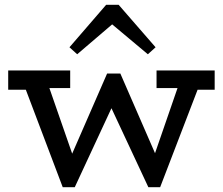

<svg xmlns="http://www.w3.org/2000/svg" viewBox="-20 -763 924 796"><path d="M14 -391V-471H271V-398H126L122 -391ZM240 13 75 -423H176L306 -49L283 13ZM272 13 240 -36 424 -458H452L467 -368L290 13ZM595 13 417 -368 442 -458H479L657 -49L637 13ZM627 13 591 -36 726 -427H813L644 13ZM629 -398V-471H870V-391H762L758 -398ZM300 -538 268 -567 420 -743H472L625 -567L593 -538L445 -662Z"/></svg>

Font: BioRhyme ExtraBold
Style: Regular
Weight: 400
Version: Version 1.600;gftools[0.9.33]